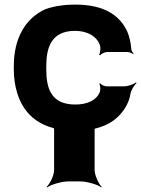

<svg xmlns="http://www.w3.org/2000/svg" viewBox="-20 -558 613 834"><path d="M181 -257V-271C181 -353 204 -424 306 -424C362 -424 403 -398 415 -359C417 -349 416 -326 410 -320L415 -318C419 -324 435 -332 445 -332H534C542 -332 553 -327 558 -323L560 -326C556 -330 550 -339 550 -347C548 -372 543 -396 534 -418C502 -491 433 -538 308 -538C257 -538 213 -531 177 -518C91 -479 40 -393 40 -271V-257C40 -220 45 -185 55 -153C85 -57 159 10 310 10C391 10 450 -13 486 -45C514 -70 540 -106 547 -152C550 -168 564 -189 573 -197L571 -200C561 -192 536 -183 519 -183H443C434 -183 419 -190 416 -196L411 -194C416 -188 417 -168 414 -159C400 -124 362 -104 307 -104C202 -104 181 -174 181 -257ZM391 180V6C391 -18 409 -55 422 -68L420 -70C405 -58 358 -44 328 -44H277C247 -44 201 -58 185 -70L182 -68C197 -55 215 -18 215 6V180C215 204 197 241 182 254L185 256C201 244 247 230 277 230H328C358 230 405 244 420 256L422 254C409 241 391 204 391 180Z"/></svg>

Font: Asimov
Style: EdgeWide
Weight: 500
Designer: Google
Version: Version 2.000980: 2014